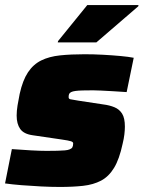

<svg xmlns="http://www.w3.org/2000/svg" viewBox="-20 -733 569 761"><path d="M218 8Q183 8 143 6Q103 4 65.5 1Q28 -2 0 -6L27 -142Q46 -141 65.5 -139.5Q85 -138 103.5 -137Q122 -136 137.5 -135.5Q153 -135 165 -135Q190 -135 207.5 -135.5Q225 -136 237 -137Q249 -138 256 -141Q264 -144 267 -149.5Q270 -155 270 -165Q270 -170 261.5 -173Q253 -176 225 -180L109 -197Q74 -202 60 -222Q46 -242 46 -275Q46 -293 49.5 -315Q53 -337 58 -361Q70 -415 91 -446.5Q112 -478 143.5 -493.5Q175 -509 218 -513.5Q261 -518 315 -518Q351 -518 388 -516Q425 -514 457.5 -511Q490 -508 510 -504L482 -368Q454 -370 427.5 -371.5Q401 -373 380.5 -374Q360 -375 349 -375Q324 -375 307 -374.5Q290 -374 279 -372.5Q268 -371 262 -368Q256 -365 254 -360.5Q252 -356 252 -348Q252 -341 259 -339.5Q266 -338 291 -334L390 -319Q414 -316 433.5 -308Q453 -300 464 -282.5Q475 -265 475 -231Q475 -218 473 -200.5Q471 -183 466 -163Q453 -102 432 -67.5Q411 -33 380.5 -17Q350 -1 309.5 3.5Q269 8 218 8ZM209 -565 210 -570 326 -713H529L528 -708L362 -565Z"/></svg>

Font: Saira Thin Black
Style: Italic
Weight: 900
Italic angle: -12°
Version: Version 1.101